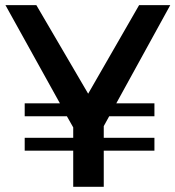

<svg xmlns="http://www.w3.org/2000/svg" viewBox="-20 -720 676 740"><path d="M1 -700.2H120.1L319.8 -358.9L516.1 -700.2H636.2L428.2 -321.8H575.2V-272H400.9L379.9 -233.9V-189H575.2V-139.2H379.9V0H262.2V-139.2H75.2V-189H262.2V-229L237.8 -272H75.2V-321.8H210.9Z"/></svg>

Font: Trueno
Style: Regular
Weight: 400
Designer: Julieta Ulanovsky
Foundry: Julieta Ulanovsky
Version: Version 3.001b | FøM Fix